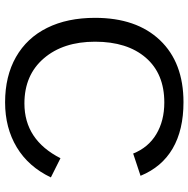

<svg xmlns="http://www.w3.org/2000/svg" viewBox="-13 -725 748 762"><g transform="rotate(90 361.0 -344.0)"><path d="M386.7 -622.1C435.2 -622.1 477.1 -611.5 512.5 -590.3C547.8 -569.2 573.4 -538.6 589.4 -498.5L677.7 -527.8C654.6 -584.1 618.5 -626.6 569.3 -655.3C520.2 -683.9 459 -698.2 385.7 -698.2C280.9 -698.2 198.9 -667.2 139.6 -605C80.4 -542.8 50.8 -456.9 50.8 -347.2C50.8 -273.9 64 -210.5 90.6 -157C117.1 -103.4 155.7 -62.3 206.3 -33.4C256.9 -4.6 316.9 9.8 386.2 9.8C453.9 9.8 513.4 -5.7 564.7 -36.6C616 -67.5 655.8 -112.6 684.1 -171.9L607.9 -210C559.4 -114.6 487 -66.9 390.6 -66.9C315.4 -66.9 255.8 -92.5 211.7 -143.8C167.6 -195.1 145.5 -262.9 145.5 -347.2C145.5 -432.5 166.7 -499.6 209 -548.6C251.3 -597.6 310.5 -622.1 386.7 -622.1Z"/></g></svg>

Font: Arimo
Style: Regular
Weight: 400
Designer: Steve Matteson
Foundry: Monotype Imaging Inc.
Version: Version 1.32